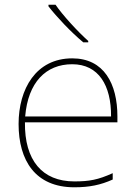

<svg xmlns="http://www.w3.org/2000/svg" viewBox="-20 -786 580 816"><path d="M216 -766H186V-759C221 -714 281 -650 334 -606H355V-612C310 -652 245 -723 216 -766ZM287 -538C133 -538 59 -408 59 -259C59 -104 130 10 296 10C360 10 408 0 459 -23V-50C397 -22 360 -15 296 -15C159 -15 84 -105 86 -266H479V-291C479 -430 422 -538 287 -538ZM287 -513C399 -513 453 -423 452 -291H87C99 -436 175 -513 287 -513Z"/></svg>

Font: Noto Sans Georgian Thin
Style: Regular
Weight: 100
Designer: Monotype Design Team, Akaki Razmadze
Foundry: Google LLC
Version: Version 2.005